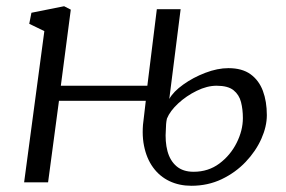

<svg xmlns="http://www.w3.org/2000/svg" viewBox="-20 -586 920 617"><path d="M595 11Q556 11 524.5 -4Q493 -19 472 -47.8Q451 -76.5 442.8 -117.5Q434.5 -158.5 442.5 -210.5L448.5 -262H169.5L134.5 0H57.5L122.5 -486L74 -509.5L81 -545L186 -566L207.5 -555L175.5 -310.5H453.5L484 -556.5H560.5L524 -268Q537 -291.5 568.8 -314.2Q600.5 -337 639.8 -352Q679 -367 714 -367Q758 -367 785 -347.5Q812 -328 824.8 -294Q837.5 -260 837.5 -216Q837.5 -179.5 819.8 -139.8Q802 -100 769.5 -65.8Q737 -31.5 692.5 -10.2Q648 11 595 11ZM602 -34Q649.5 -34 685 -60.5Q720.5 -87 740.5 -127Q760.5 -167 760.5 -206.5Q760.5 -234.5 754.5 -258Q748.5 -281.5 730.5 -296Q712.5 -310.5 676 -310.5Q645.5 -310.5 612.2 -294.2Q579 -278 552.8 -253.8Q526.5 -229.5 516.5 -205Q514.5 -196.5 513.8 -187.5Q513 -178.5 513 -170Q510 -131 518.2 -100.2Q526.5 -69.5 547.2 -51.8Q568 -34 602 -34Z"/></svg>

Font: Merriweather Light
Style: Italic
Weight: 300
Italic angle: -7.8°
Designer: Eben Sorkin
Foundry: Eben Sorkin
Version: Version 2.101